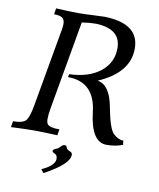

<svg xmlns="http://www.w3.org/2000/svg" viewBox="-123 -770 886 1067"><g transform="rotate(10 319.5 -236.5)"><path d="M513.7 4.9Q426.3 4.9 407.2 -161.9Q388.2 -328.6 237.8 -328.6L240.7 -345.7Q352.1 -349.6 416.3 -401.1Q480.5 -452.6 480.5 -533.7Q480.5 -642.6 340.8 -647.9Q304.2 -647.9 260.3 -641.1L172.9 -144Q166 -105.5 166 -82.5Q166 -61 171.9 -52.7Q183.6 -34.2 241.2 -34.2L235.4 0Q157.7 -3.9 99.1 -3.9Q58.1 -3.9 -26.4 0L-20.5 -34.2Q31.2 -34.2 49.6 -52Q67.9 -69.8 80.1 -140.1L158.7 -585Q161.6 -602.1 161.6 -614.7Q161.6 -639.6 147.5 -649.4Q133.3 -659.2 100.6 -659.2L106.4 -693.4Q188.5 -689 232.9 -689Q265.6 -689 314.7 -691.7Q363.8 -694.3 379.9 -694.3Q575.7 -689.9 575.7 -548.8Q575.7 -412.1 403.3 -337.9Q473.1 -327.1 495.4 -207Q517.6 -86.9 544.7 -60.8Q571.8 -34.7 601.6 -34.7L604.5 -11.2Q563 4.9 513.7 4.9ZM195.8 220.2 180.2 201.2Q253.9 168 253.9 129.9Q253.9 108.9 239 103Q224.1 97.2 224.1 89.8Q227.1 80.1 241.2 75.2Q255.4 70.3 264.6 58.8Q273.9 47.4 285.2 46.4Q295.4 47.4 299.3 58.8Q303.2 70.3 318.4 75.2Q333.5 80.1 333.5 93.3Q333.5 146.5 195.8 220.2Z"/></g></svg>

Font: Kelvinch
Style: Italic
Weight: 400
Italic angle: -10°
Designer: Paul James Miller
Foundry: High-Logic / Made with FontCreator
Version: Version 3.40;July 22, 2017;FontCreator 11.0.0.2388 64-bit